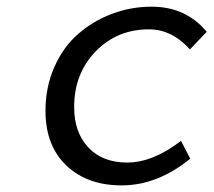

<svg xmlns="http://www.w3.org/2000/svg" viewBox="-20 -542 640 575"><path d="M344.2 13.2Q241.2 13.2 178.7 -46.4Q116.2 -106 116.2 -210Q116.2 -281.2 142.8 -341.3Q169.4 -401.4 213.9 -440.2Q258.3 -479 315.2 -500.5Q372.1 -522 434.1 -522Q536.6 -522 599.1 -446.8L548.8 -394Q495.1 -454.1 425.8 -454.1Q330.6 -454.1 266.4 -387.9Q202.1 -321.8 202.1 -221.2Q202.1 -145.5 244.6 -100.3Q287.1 -55.2 360.8 -55.2Q437.5 -55.2 522 -120.1L549.8 -66.9Q451.7 13.2 344.2 13.2Z"/></svg>

Font: Office Code Pro D Italic
Style: Regular
Weight: 400
Italic angle: -9°
Designer: Nathan Rutzky & Paul D. Hunt
Foundry: Adobe Systems Incorporated
Version: Version 1.004;PS 001.004;hotconv 1.0.70;makeotf.lib2.5.58329